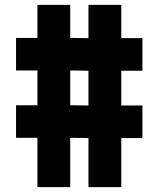

<svg xmlns="http://www.w3.org/2000/svg" viewBox="-20 -770 652 790"><path d="M566 -479H479V-336H566V-202H479V0H344V-202L269 -203V0H134V-203H46V-337H134V-480H46V-614H134V-750H269V-614L344 -613V-750H479V-613H566ZM344 -336V-479L269 -480V-337Z"/></svg>

Font: Mohave Bold
Style: Regular
Weight: 700
Designer: Gumpita Rahayu
Foundry: Tokotype
Version: Version 2.002;PS 002.002;hotconv 1.0.88;makeotf.lib2.5.64775